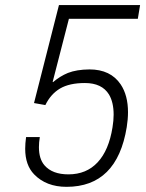

<svg xmlns="http://www.w3.org/2000/svg" viewBox="-20 -731 580 762"><path d="M244 10.5Q163.5 10.5 115.5 -39Q80 -75.5 80 -140.5Q80 -162 83.5 -187H138Q134.5 -165.5 134.5 -147Q134.5 -100.5 156.5 -75Q187.5 -39 251.5 -39Q323 -39 367.5 -86.8Q412 -134.5 426.5 -225.5Q431 -253 431 -276Q431 -325 412.5 -356Q384.5 -401.5 317 -401.5Q255.5 -401.5 218.5 -379.8Q181.5 -358 160 -314L115 -322L214 -711H536L527 -656.5H253.5L189 -406L190.5 -405Q218 -428.5 249.5 -441.5Q284 -455 335 -455.5Q419 -455.5 459 -396Q488 -352.5 488 -285.5Q488 -258 483 -226.5Q444.5 10.5 244 10.5Z"/></svg>

Font: Roberto Sans Light
Style: Italic
Weight: 300
Italic angle: -11°
Designer: Google
Version: Version 1.00;June 11, 2020;FontCreator 12.0.0.2522 64-bit; t